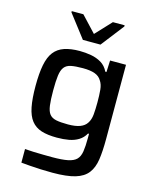

<svg xmlns="http://www.w3.org/2000/svg" viewBox="-135 -820 900 1118"><g transform="rotate(15 315.0 -261.0)"><path d="M291 208Q256 208 220 206.5Q184 205 152.5 202.5Q121 200 101 198V116Q122 118 151 119Q180 120 210.5 120.5Q241 121 266 121Q325 121 359.5 114Q394 107 411 90Q428 73 433 41Q438 9 438 -41V-66H432Q417 -39 392 -23.5Q367 -8 334.5 -2Q302 4 262 4Q206 4 168.5 -8Q131 -20 108 -49Q85 -78 75 -128.5Q65 -179 65 -255Q65 -331 75 -382Q85 -433 108 -462.5Q131 -492 169 -505Q207 -518 262 -518Q296 -518 330 -512Q364 -506 392 -489.5Q420 -473 436 -440H443L446 -510H542V-62Q542 11 534.5 62Q527 113 502 145.5Q477 178 427 193Q377 208 291 208ZM305 -87Q350 -87 377.5 -97.5Q405 -108 418 -129Q432 -150 435 -181.5Q438 -213 438 -256Q438 -299 435 -331Q432 -363 418 -383Q405 -406 377.5 -416Q350 -426 305 -426Q260 -426 233.5 -420.5Q207 -415 193.5 -397.5Q180 -380 175.5 -346.5Q171 -313 171 -256Q171 -200 175.5 -166Q180 -132 193.5 -115Q207 -98 233.5 -92.5Q260 -87 305 -87ZM262 -585 156 -723V-730H226L315 -635L404 -730H475V-723L368 -585Z"/></g></svg>

Font: Saira SemiExpanded Medium
Style: Regular
Weight: 500
Width: 6
Designer: Hector Gatti with collaboration of the Omnibus-Type team
Foundry: Omnibus-Type
Version: Version 1.101